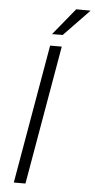

<svg xmlns="http://www.w3.org/2000/svg" viewBox="-61 -943 483 978"><g transform="rotate(5 181.0 -453.5)"><path d="M176.3 -770 231 -770.5 361.8 -906.2 288.1 -906.7ZM231.4 -710.9H171.9L48.3 0H107.9Z"/></g></svg>

Font: Roboto Light
Style: Italic
Weight: 300
Italic angle: -12°
Designer: Google
Version: Version 2.137; 2017